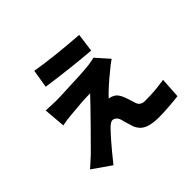

<svg xmlns="http://www.w3.org/2000/svg" viewBox="-197 -1074 1394 1394"><g transform="rotate(-45 500.0 -377.5)"><path d="M727 -777 708 -635Q617 -642 495.5 -656Q374 -670 289 -683L312 -823Q479 -795 727 -777ZM700 -433Q657 -399 614 -360Q571 -321 551 -298Q558 -298 569.5 -295Q581 -292 589 -287Q606 -279 618 -263.5Q630 -248 640 -221Q648 -201 658 -168Q660 -162 662 -155.5Q664 -149 666 -142Q678 -100 727 -100Q787 -100 831.5 -104Q876 -108 927 -116L917 42Q881 47 819 51.5Q757 56 716 56Q639 56 597 36.5Q555 17 535 -30Q520 -77 515 -96L508 -123Q500 -148 487 -158.5Q474 -169 459 -169Q437 -169 399 -126Q382 -109 349 -71Q305 -21 234 68L92 -31L116 -52L172 -103L196 -127L317 -249Q435 -369 483 -421Q457 -421 442 -420L396 -418L364 -415Q318 -412 271 -407Q232 -404 181 -394L167 -561L188 -560Q257 -557 269 -557Q311 -557 386 -561Q546 -566 622 -575Q671 -583 683 -587L771 -488Q730 -460 700 -433Z"/></g></svg>

Font: Merged Yaku Han JP Black
Style: Regular
Weight: 900
Designer: Ryoko NISHIZUKA 西塚涼子 (kana, bopomofo & ideographs); Paul D. Hunt (Latin, Greek & Cyrillic); Sandoll Communications 산돌커뮤니
Foundry: Adobe
Version: Version 2.004